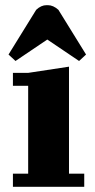

<svg xmlns="http://www.w3.org/2000/svg" viewBox="-20 -723 366 743"><path d="M30 -441H89L247 -465V-51H306V0H30V-51H89V-391H30ZM120 -685Q139 -703 160 -703H165Q186 -703 206 -685L313 -512L286 -487L163 -570L40 -487L13 -512Z"/></svg>

Font: Bigshot One
Style: Regular
Weight: 400
Designer: Gesine Todt
Foundry: Gesine Todt
Version: Version 1.000